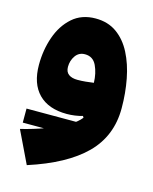

<svg xmlns="http://www.w3.org/2000/svg" viewBox="-109 -520 690 864"><g transform="rotate(15 235.5 -88.0)"><path d="M373 24.9V90.3H32.7V24.9ZM291 -1.5 286.6 -8.8Q270.5 -3.9 251.2 -1.2Q231.9 1.5 213.4 1.5Q127.9 1.5 81.8 -45.4Q35.6 -92.3 35.6 -180.2Q35.6 -249 56.9 -310.1Q78.1 -371.1 121.1 -409.2Q164.1 -447.3 229 -447.3Q286.6 -447.3 327.6 -418Q368.7 -388.7 394.8 -337.9Q420.9 -287.1 433.3 -222.4Q445.8 -157.7 445.8 -86.4Q445.8 42.5 359.4 128.7Q272.9 214.8 99.6 270.5L27.8 121.1Q87.9 106.4 141.4 86.7Q194.8 66.9 234.1 44.2Q273.4 21.5 291 -1.5ZM295.4 -165.5Q294.4 -209.5 278.1 -244.4Q261.7 -279.3 224.1 -279.3Q195.8 -279.3 179.9 -256.6Q164.1 -233.9 164.1 -205.1Q164.1 -181.2 179.2 -170.2Q194.3 -159.2 220.2 -159.2Q239.7 -159.2 258.5 -161.1Q277.3 -163.1 295.4 -165.5Z"/></g></svg>

Font: Estedad-FD ExtraBold
Style: Regular
Weight: 800
Designer: Amin Abedi
Version: Version 7.3